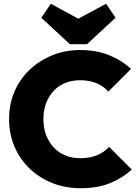

<svg xmlns="http://www.w3.org/2000/svg" viewBox="-20 -986 732 1017"><path d="M407 11Q326 11 257 -16.5Q188 -44 136.5 -93.5Q85 -143 56.5 -210Q28 -277 28 -355Q28 -434 56.5 -500.5Q85 -567 136.5 -616Q188 -665 256.5 -693Q325 -721 405 -721Q489 -721 556 -694.5Q623 -668 674 -621L554 -501Q529 -529 492 -545Q455 -561 405 -561Q362 -561 326.5 -547Q291 -533 265 -505.5Q239 -478 224.5 -440Q210 -402 210 -355Q210 -308 224.5 -270Q239 -232 265 -204.5Q291 -177 326.5 -162.5Q362 -148 405 -148Q455 -148 493 -163.5Q531 -179 558 -208L678 -88Q626 -41 560.5 -15Q495 11 407 11ZM542 -966 592 -892 441 -752H350L199 -892L249 -966L463 -850H326Z"/></svg>

Font: Outfit ExtraBold
Style: Regular
Weight: 800
Designer: Rodrigo Fuenzalida
Foundry: fragTYPE
Version: Version 1.100;gftools[0.9.27]